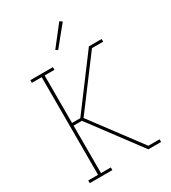

<svg xmlns="http://www.w3.org/2000/svg" viewBox="-227 -1074 1055 1187"><g transform="rotate(-30 300.0 -480.5)"><path d="M55 0V-19H125V-716H55V-735H216V-716H146V-377H205L473 -735H564V-716H484L223 -368L484 -19H564V0H473L231 -324L205 -358H146V-19H216V0ZM297 -810 282 -820 392 -961 410 -949Z"/></g></svg>

Font: Iosevka Etoile Thin
Style: Regular
Weight: 100
Designer: Belleve Invis
Foundry: Belleve Invis
Version: Version 22.1.2; ttfautohint (v1.8.4)